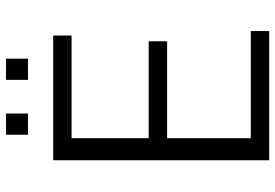

<svg xmlns="http://www.w3.org/2000/svg" viewBox="-157 -749 906 632"><g transform="rotate(-90 296.0 -433.0)"><path d="M349.1 -793.9V-866.2H418.9V-793.9ZM168.5 -793.9V-866.2H238.3V-793.9ZM84.5 0V-710.9H495.1V-650.4H157.2V-396.5H476.1V-335.9H157.2V-60.5H509.8V0Z"/></g></svg>

Font: Ride Light
Style: Regular
Weight: 300
Version: Version 3.000